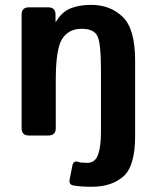

<svg xmlns="http://www.w3.org/2000/svg" viewBox="-20 -542 626 768"><path d="M95.7 0Q66.4 0 66.4 -29.3V-483.4Q66.4 -512.7 95.7 -512.7H172.9Q202.1 -512.7 202.1 -483.4V-455.1H204.1Q226.6 -493.7 261.2 -508.1Q295.9 -522.5 344.7 -522.5Q420.9 -522.5 470.7 -474.6Q520.5 -426.8 520.5 -299.8V2Q520.5 123 473.1 164.1Q425.8 205.1 346.7 205.1Q302.7 205.1 272.9 199.7Q254.4 196.3 258.8 174.3L269.5 120.6Q273.9 98.1 294.4 106Q303.2 109.4 329.6 109.4Q360.4 109.4 372.1 77.1Q383.8 44.9 383.8 -12.7V-264.6Q383.8 -371.1 369.1 -398.9Q354.5 -426.8 306.2 -426.8Q254.9 -426.8 229 -387Q203.1 -347.2 203.1 -221.7V-29.3Q203.1 0 173.8 0Z"/></svg>

Font: Istok Web
Style: Bold
Weight: 700
Designer: Andrey V. Panov
Foundry: Andrey V. Panov
Version: Version 1.0.2g